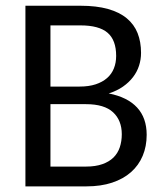

<svg xmlns="http://www.w3.org/2000/svg" viewBox="-20 -662 584 682"><path d="M70.3 0ZM70.3 0V-641.6H266.1Q322.8 -641.6 363.5 -630.1Q404.3 -618.7 430.4 -596.9Q456.5 -575.2 468.8 -544.2Q481 -513.2 481 -474.1Q481 -450.7 473.9 -428.7Q466.8 -406.7 452.6 -388.2Q438.5 -369.6 417 -354.5Q395.5 -339.4 366.2 -330.1Q433.1 -316.9 467 -280Q501 -243.2 501 -183.1Q501 -142.1 486.8 -108.4Q472.7 -74.7 445.3 -50.5Q418 -26.4 378.2 -13.2Q338.4 0 287.1 0ZM159.2 -292V-70.3H285.6Q319.3 -70.3 343.5 -78.9Q367.7 -87.4 383.1 -102.5Q398.4 -117.7 405.5 -138.9Q412.6 -160.2 412.6 -185.1Q412.6 -234.4 381.6 -263.2Q350.6 -292 285.6 -292ZM159.2 -354.5H262.7Q295.4 -354.5 319.8 -362.5Q344.2 -370.6 360.4 -384.8Q376.5 -398.9 384.5 -418.9Q392.6 -439 392.6 -463.4Q392.6 -519.5 362.1 -545.7Q331.5 -571.8 266.1 -571.8H159.2Z"/></svg>

Font: Carlito
Style: Regular
Weight: 400
Designer: Lukasz Dziedzic
Foundry: tyPoland Lukasz Dziedzic
Version: Version 1.103; Beta1; all basic design good, some composites